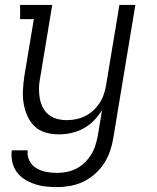

<svg xmlns="http://www.w3.org/2000/svg" viewBox="-20 -540 640 783"><path d="M214 223Q190 223 166.5 220.5Q143 218 121 210.5Q99 203 80 191Q61 179 48 161Q35 143 30 120Q25 97 28 73H93Q90 96 100 115.5Q110 135 128.5 146Q147 157 168.5 161Q190 165 213 165Q233 165 253 161Q273 157 291.5 147.5Q310 138 325.5 123Q341 108 352 90Q363 72 369 52.5Q375 33 379 13L396 -91Q382 -68 363 -48.5Q344 -29 320 -16Q296 -3 270.5 2.5Q245 8 221 8Q192 8 166 0.5Q140 -7 121.5 -24.5Q103 -42 92 -66.5Q81 -91 76.5 -117.5Q72 -144 73.5 -172Q75 -200 79 -228L118 -462H62V-520H193L143 -218Q139 -198 139 -177.5Q139 -157 142.5 -137.5Q146 -118 155 -101Q164 -84 179 -72Q194 -60 213.5 -55Q233 -50 253 -50Q272 -50 291 -54Q310 -58 328 -67Q346 -76 361 -90Q376 -104 387 -121.5Q398 -139 404 -157.5Q410 -176 413 -195L467 -520H532L442 23Q438 49 429 75.5Q420 102 404.5 126Q389 150 367 169.5Q345 189 319.5 201Q294 213 267 218Q240 223 214 223Z"/></svg>

Font: Iosevka Etoile Light
Style: Italic
Weight: 300
Italic angle: -9°
Designer: Belleve Invis
Foundry: Belleve Invis
Version: Version 22.1.2; ttfautohint (v1.8.4)